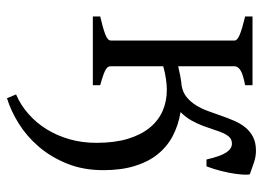

<svg xmlns="http://www.w3.org/2000/svg" viewBox="-121 -383 748 546"><g transform="rotate(90 253.0 -110.0)"><path d="M222.2 -454.1V-433.1Q189.9 -426.8 179.2 -419.4Q168.5 -412.1 168.5 -403.3V-242.7Q183.1 -246.1 197 -248.8Q210.9 -251.5 223.1 -252.4Q243.2 -255.9 256.6 -267.1Q270 -278.3 279.5 -293.7Q289.1 -309.1 295.9 -327.9Q302.7 -346.7 309.3 -365.5Q315.9 -384.3 323.5 -402.1Q331.1 -419.9 342.3 -433.6Q353.5 -447.3 369.4 -455.6Q385.3 -463.9 408.7 -463.9Q424.8 -463.9 441.9 -458.3Q459 -452.6 474.6 -446.8Q477.1 -445.8 476.8 -434.1Q476.6 -422.4 474.1 -404.5Q471.7 -386.7 466.3 -365.2Q460.9 -343.8 453.1 -323.2H433.6Q424.3 -363.3 413.6 -379.4Q402.8 -395.5 388.7 -395.5Q377.4 -395.5 370.6 -388.9Q363.8 -382.3 358.6 -370.8Q353.5 -359.4 348.9 -344.7Q344.2 -330.1 338.1 -313.7Q332 -297.4 322.8 -280.8Q313.5 -264.2 298.8 -249.5Q336.4 -243.2 366.9 -227.1Q397.5 -210.9 418.9 -184.1Q440.4 -157.2 452.1 -118.9Q463.9 -80.6 463.9 -29.8Q463.9 27.3 445.3 73.2Q426.8 119.1 397.2 153.6Q367.7 188 331.3 210.7Q294.9 233.4 259.3 244.1L248.5 218.3Q278.3 205.6 303.7 183.3Q329.1 161.1 347.4 131.6Q365.7 102.1 376 66.2Q386.2 30.3 386.2 -9.8Q386.2 -61.5 374.8 -99.4Q363.3 -137.2 343 -161.9Q322.8 -186.5 295.4 -198.5Q268.1 -210.4 235.8 -210.4Q222.2 -210.4 204.8 -208Q187.5 -205.6 168.5 -200.2V-50.8Q168.5 -46.9 170.2 -43.7Q171.9 -40.5 177.2 -37.1Q182.6 -33.7 193.4 -29.8Q204.1 -25.9 222.2 -21V0H26.9V-21Q59.1 -28.3 77.1 -35.2Q95.2 -42 95.2 -50.8V-403.3Q95.2 -410.6 79.3 -417.5Q63.5 -424.3 26.9 -433.1V-454.1Z"/></g></svg>

Font: Noto Serif Devanagari
Style: Regular
Weight: 400
Designer: Monotype Design Team
Foundry: Monotype Imaging Inc.
Version: Version 1.01